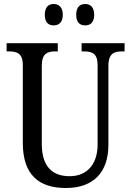

<svg xmlns="http://www.w3.org/2000/svg" viewBox="-20 -930 656 960"><path d="M406 -803C430 -803 451 -816 451 -856C451 -896 430 -910 406 -910C381 -910 361 -896 361 -856C361 -816 381 -803 406 -803ZM248 -803C272 -803 294 -816 294 -856C294 -896 272 -910 248 -910C224 -910 204 -896 204 -856C204 -816 224 -803 248 -803ZM310 10C450 10 522 -72 522 -205V-601C522 -664 552 -673 592 -673H603V-714H388V-673H399C439 -673 468 -664 468 -605V-207C468 -117 422 -49 328 -49C246 -49 189 -93 189 -210V-601C189 -664 218 -673 258 -673H269V-714H13V-673H25C64 -673 94 -664 94 -605V-216C94 -53 177 10 310 10Z"/></svg>

Font: Noto Serif Lao Cond
Style: Regular
Weight: 400
Width: 3
Designer: Monotype Design Team
Foundry: Monotype Imaging Inc.
Version: Version 2.004